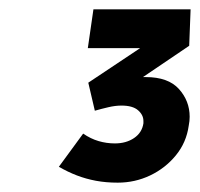

<svg xmlns="http://www.w3.org/2000/svg" viewBox="-20 -803 428 411"><path d="M232 -412Q207 -412 185.5 -416Q164 -420 144.5 -427.5Q125 -435 106 -446L158 -517Q174 -506 191 -501Q208 -496 226 -496Q250 -496 267 -507.5Q284 -519 287 -539Q287 -541 287 -544Q287 -557 275.5 -567Q264 -577 240 -577Q227 -577 212 -573.5Q197 -570 183 -566L169 -626L280 -700H168L180 -783H388L385 -705L286 -638Q289 -638 292 -638Q340 -638 363 -612.5Q386 -587 386 -553Q386 -544 384 -534Q379 -498 356.5 -470.5Q334 -443 301.5 -427.5Q269 -412 232 -412Z"/></svg>

Font: Lexend SemBd
Style: Italic
Weight: 600
Italic angle: -8.13011°
Designer: Bonnie Shaver-Troup, Thomas Jockin
Foundry: Lexend
Version: Version 1.007